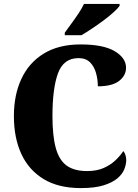

<svg xmlns="http://www.w3.org/2000/svg" viewBox="-20 -951 705 981"><path d="M393 10Q279 10 203 -36Q127 -82 89 -164.5Q51 -247 51 -358Q51 -466 89.5 -548.5Q128 -631 204 -677.5Q280 -724 392 -724Q508 -724 566 -689.5Q624 -655 624 -605Q624 -565 588.5 -537.5Q553 -510 480 -510Q480 -543 471 -576.5Q462 -610 440.5 -632Q419 -654 381 -654Q305 -654 276.5 -577Q248 -500 248 -358Q248 -257 265 -195Q282 -133 320.5 -105Q359 -77 425 -77Q475 -77 510.5 -93Q546 -109 570.5 -132.5Q595 -156 610 -179Q617 -172 621 -158.5Q625 -145 625 -134Q625 -111 615 -86Q605 -61 579.5 -39.5Q554 -18 509 -4Q464 10 393 10ZM311 -784Q325 -804 344 -829.5Q363 -855 381 -882Q399 -909 409 -931H591V-921Q582 -908 560 -888Q538 -868 509 -846.5Q480 -825 450 -805Q420 -785 396 -771H311Z"/></svg>

Font: Noto Serif Armenian SemiCondensed Black
Style: Regular
Weight: 900
Width: 4
Designer: Monotype Design Team
Foundry: Monotype Imaging Inc.
Version: Version 2.008; ttfautohint (v1.8.4.7-5d5b)